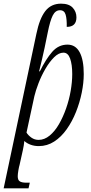

<svg xmlns="http://www.w3.org/2000/svg" viewBox="-47 -790 499 1050"><path d="M152 -605Q169 -688 200.5 -729Q232 -770 287 -770Q330 -770 350.5 -748Q371 -726 371 -695Q371 -643 318 -643Q319 -685 312 -709.5Q305 -734 281 -734Q256 -734 241.5 -705.5Q227 -677 214 -612L197 -529Q190 -496 182.5 -464.5Q175 -433 167 -400H171Q204 -467 238.5 -506.5Q273 -546 322 -546Q366 -546 388.5 -504.5Q411 -463 411 -385Q411 -337 400 -283Q389 -229 368.5 -177.5Q348 -126 318 -83.5Q288 -41 249.5 -16Q211 9 165 9Q141 9 120.5 1.5Q100 -6 86 -19Q85 -9 83 5Q81 19 78 31L60 112Q57 121 53.5 141.5Q50 162 50 174Q50 195 61.5 202Q73 209 96 209H116L109 240H-27ZM164 -25Q196 -25 224.5 -48.5Q253 -72 275.5 -111Q298 -150 314.5 -197Q331 -244 339.5 -293Q348 -342 348 -385Q348 -437 336.5 -469.5Q325 -502 300 -502Q274 -502 248.5 -476.5Q223 -451 201 -413Q179 -375 163.5 -334.5Q148 -294 141 -264L98 -65Q107 -50 124.5 -37.5Q142 -25 164 -25Z"/></svg>

Font: Noto Serif ExtraCondensed Light
Style: Italic
Weight: 300
Width: 2
Italic angle: -12°
Designer: Monotype Design Team
Foundry: Monotype Imaging Inc.
Version: Version 2.014; ttfautohint (v1.8.4.7-5d5b)